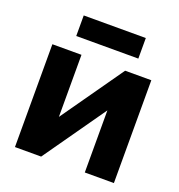

<svg xmlns="http://www.w3.org/2000/svg" viewBox="-129 -821 868 930"><g transform="rotate(20 305.0 -356.5)"><path d="M50 0V-530H200V-210L425 -530H560V0H410V-320L185 0ZM145 -607V-713H465V-607Z"/></g></svg>

Font: Golos Text VF
Style: Regular
Weight: 400
Designer: A.Korolkova, Vitaly Kuzmin
Foundry: ParaType Ltd
Version: Version 2.003